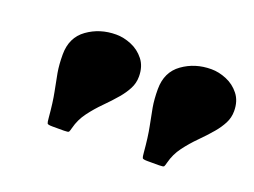

<svg xmlns="http://www.w3.org/2000/svg" viewBox="-60 -898 728 550"><g transform="rotate(20 303.5 -623.0)"><path d="M285 -616Q268 -596 247.8 -575.8Q227.5 -555.5 210.8 -533Q194 -510.5 187 -483Q184.5 -473 182.8 -470.5Q181 -468 168 -468H133Q119 -468 117.2 -471.2Q115.5 -474.5 114.5 -487Q110.5 -534.5 104.5 -563.8Q98.5 -593 94.2 -617Q90 -641 90 -672Q90 -724 127.8 -751Q165.5 -778 215 -778Q238 -778 261.5 -768.2Q285 -758.5 301 -738.2Q317 -718 317 -687Q317 -667 308 -649.8Q299 -632.5 285 -616ZM575 -616Q558 -596 537.8 -575.8Q517.5 -555.5 500.8 -533Q484 -510.5 477 -483Q474.5 -473 472.8 -470.5Q471 -468 458 -468H423Q409 -468 407.2 -471.2Q405.5 -474.5 404.5 -487Q400.5 -534.5 394.5 -563.8Q388.5 -593 384.2 -617Q380 -641 380 -672Q380 -724 417.8 -751Q455.5 -778 505 -778Q528 -778 551.5 -768.2Q575 -758.5 591 -738.2Q607 -718 607 -687Q607 -667 598 -649.8Q589 -632.5 575 -616Z"/></g></svg>

Font: Besley* Fatface
Style: Italic
Weight: 900
Italic angle: -13°
Designer: Owen Earl
Foundry: indestructible type*
Version: Version 3.000; ttfautohint (v1.8.3)